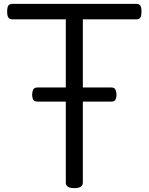

<svg xmlns="http://www.w3.org/2000/svg" viewBox="-20 -957 768 992"><path d="M364 15Q320 15 320 -13V-857H45Q30 -857 23.5 -866Q17 -875 17 -897Q17 -920 23.5 -928.5Q30 -937 45 -937H684Q699 -937 705 -928.5Q711 -920 711 -897Q711 -875 705 -866Q699 -857 684 -857H408V-13Q408 1 397 8Q386 15 364 15ZM174 -432Q156 -432 151 -443Q146 -454 146 -467Q146 -481 151 -493Q156 -505 174 -505H555Q572 -505 577 -493Q582 -481 582 -467Q582 -454 577 -443Q572 -432 555 -432Z"/></svg>

Font: Playwrite US Modern
Style: Regular
Weight: 400
Designer: Veronika Burian, José Scaglione
Foundry: TypeTogether
Version: Version 1.002